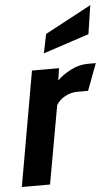

<svg xmlns="http://www.w3.org/2000/svg" viewBox="-54 -798 482 834"><g transform="rotate(-5 187.0 -380.5)"><path d="M95 -500H213L205 -447Q227 -470 264 -489Q301 -508 339 -508H374L330 -391H283Q255 -391 229.5 -377Q204 -363 191 -341L130 0H7ZM170 -653 372 -761 353 -636 153 -570Z"/></g></svg>

Font: Cabin
Style: Bold Italic
Weight: 700
Italic angle: -7°
Designer: Pablo Impallari
Foundry: Pablo Impallari. http://www.impallari.com Igino Marini. http://www.ikern.com
Version: Version 2.200